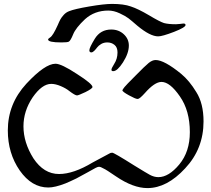

<svg xmlns="http://www.w3.org/2000/svg" viewBox="-20 -952 1081 982"><path d="M683 -446Q673 -446 639.5 -464.5Q606 -483 606 -490Q606 -493 617 -507Q624 -516 673 -565Q722 -615 740.5 -630Q759 -645 776 -645Q820 -645 907 -574Q949 -539 984 -481Q1021 -423 1021 -331Q1021 -191 927 -91Q834 10 734 10Q661 10 573 -50Q522 -85 510 -90Q495 -99 486 -99Q480 -99 468.5 -93Q457 -87 428 -70.5Q399 -54 370 -39Q337 -23 315 -14Q261 7 227 7Q142 7 81 -80Q20 -168 20 -285Q20 -421 115 -524Q210 -626 264 -626Q294 -626 373 -574Q453 -523 453 -507Q453 -499 417 -481Q381 -464 374 -464Q364 -464 335 -486Q318 -500 291 -511.5Q264 -523 242 -523Q195 -523 147 -454Q100 -384 100 -306Q100 -223 151 -142Q204 -62 282 -62Q356 -62 454 -121L538 -166Q545 -171 554 -171Q563 -171 666 -106Q731 -66 746 -58Q768 -46 790 -46Q843 -46 897 -111Q951 -176 951 -276Q951 -386 900 -459Q849 -533 806 -533Q771 -533 721 -476Q694 -446 685 -446ZM639 -719Q639 -680 609 -633Q580 -588 559 -588Q550 -588 550 -595Q550 -603 564 -625Q581 -651 581 -684Q581 -710 565.5 -722.5Q550 -735 529 -735Q511 -735 497.5 -727Q484 -719 477 -709.5Q470 -700 462 -692Q454 -684 447 -684Q437 -684 437 -695Q437 -708 465 -754Q494 -801 549 -801Q587 -801 613 -777Q639 -753 639 -719ZM553 -932Q613 -932 649 -919Q686 -907 742 -874Q797 -841 819 -834Q842 -828 880 -828Q889 -828 900 -829.5Q911 -831 912 -831Q929 -834 929 -824Q929 -812 870 -789Q810 -766 789 -766Q748 -766 683 -820Q652 -847 637 -858.5Q622 -870 592 -884Q562 -898 534 -898Q464 -898 415 -854Q367 -809 354 -776Q341 -744 332 -739Q325 -735 294 -735Q226 -735 226 -750Q226 -754 237 -761Q251 -770 275 -823Q283 -842 289 -853Q295 -864 306.5 -876.5Q318 -889 334 -895Q361 -906 437 -919Q513 -932 553 -932Z"/></svg>

Font: Pochaevsk Unicode
Style: Normal
Weight: 400
Version: Version 1.1